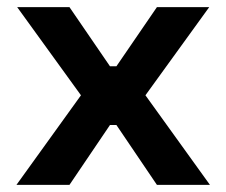

<svg xmlns="http://www.w3.org/2000/svg" viewBox="-20 -516 632 536"><path d="M26 0H174L287 -167H305L418 0H566L386 -250L564 -496H418L305 -331H287L174 -496H28L206 -250Z"/></svg>

Font: Meta Space
Style: Bold
Weight: 700
Designer: Meta Pool / Florian Karsten
Foundry: Meta Pool / Florian Karsten
Version: Version 2.000;Glyphs 3.1.1 (3137)